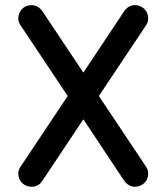

<svg xmlns="http://www.w3.org/2000/svg" viewBox="-20 -729 649 749"><path d="M152.3 -492.2 244.1 -354.5 60.1 -78.6C54.2 -70.3 51.3 -61.5 51.3 -52.2C51.3 -23.9 72.8 -0.5 103 -0.5C122.1 -0.5 135.3 -8.8 144.5 -22.5L305.2 -263.7L465.3 -22.5C474.6 -10.3 488.8 0 506.8 -0.5C534.7 -0.5 558.1 -22 558.1 -51.3C558.1 -61.5 555.2 -70.3 549.8 -78.6L365.7 -354.5L549.8 -630.4C555.2 -638.2 558.1 -647 558.1 -657.2C558.1 -687.5 533.7 -709 507.3 -709C488.3 -709 474.6 -699.7 465.3 -686.5L305.2 -445.8L144.5 -686.5C135.3 -699.7 120.6 -708.5 102.5 -709C72.8 -709 51.3 -686 51.3 -656.2C51.3 -647 54.2 -638.7 60.1 -630.4Z"/></svg>

Font: LOB TGL 0-17
Style: Regular
Weight: 400
Designer: Peter Wiegel + adaptations and expanded glyphset by Studio LOB
Foundry: Peter Wiegel + adaptations and expanded glyphset by Studio LOB
Version: Version 1.003;Glyphs 3.1.2 (3151)